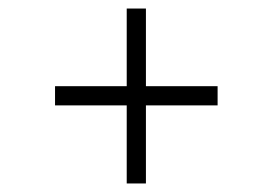

<svg xmlns="http://www.w3.org/2000/svg" viewBox="-20 -581 640 450"><path d="M277 -151V-334H109V-379H277V-561H322V-379H490V-334H322V-151Z"/></svg>

Font: Red Hat Text Light
Style: Regular
Weight: 300
Designer: Pentagram, MCKL
Foundry: Pentagram, MCKL
Version: Version 1.023; ttfautohint (v1.8.3)